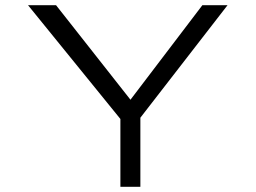

<svg xmlns="http://www.w3.org/2000/svg" viewBox="-20 -720 985 740"><path d="M444 0V-304L459 -243L88 -700H196L492 -324H474L760 -700H857L513 -256L521 -312V0Z"/></svg>

Font: Lexend Zetta Light
Style: Regular
Weight: 300
Designer: Bonnie Shaver-Troup, Thomas Jockin
Foundry: Lexend
Version: Version 1.007